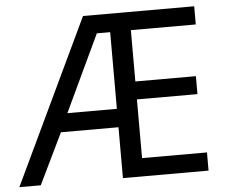

<svg xmlns="http://www.w3.org/2000/svg" viewBox="-52 -773 984 831"><g transform="rotate(-5 440.0 -357.0)"><path d="M821 0H449V-221H199L92 0H-1L338 -714H821V-635H539V-412H802V-334H539V-79H821ZM234 -301H449V-634H391Z"/></g></svg>

Font: Noto Sans Tifinagh
Style: Regular
Weight: 400
Designer: JamraPatel
Foundry: JamraPatel LLC
Version: Version 2.004; ttfautohint (v1.8.4.7-5d5b)